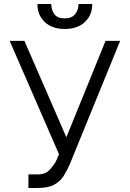

<svg xmlns="http://www.w3.org/2000/svg" viewBox="-20 -932 650 962"><path d="M122.5 9.9V-58.2H170.1Q208.1 -58.2 229.9 -82.4Q251.8 -106.5 263.8 -131L275.6 -159.4L28.4 -727.3H102.3L312.5 -244.3L508.9 -727.3H582L329.9 -109.7Q316.1 -77.8 299 -50.6Q282 -23.4 251.6 -6.7Q221.2 9.9 167.3 9.9ZM373.6 -911.9H442.1Q442.5 -856.5 405.2 -821.6Q367.9 -786.6 304 -786.9Q241.5 -786.6 204.4 -821.6Q167.3 -856.5 167.6 -911.9H236.9Q236.9 -882.8 252.1 -861.5Q267.4 -840.2 304 -839.8Q340.9 -840.2 357.1 -861.7Q373.2 -883.2 373.6 -911.9Z"/></svg>

Font: Inter UI Light
Style: Regular
Weight: 300
Designer: Rasmus Andersson
Foundry: rsms
Version: 3.2;8d6f07862